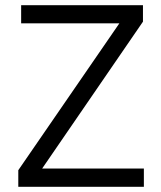

<svg xmlns="http://www.w3.org/2000/svg" viewBox="-20 -720 620 740"><path d="M50.5 0V-64L440 -630H61.5V-700H531V-636.5L142.5 -70.5H534.5V0Z"/></svg>

Font: Geologica Thin Roman ExtraLight
Style: Regular
Weight: 250
Version: Version 1.010;gftools[0.9.28]